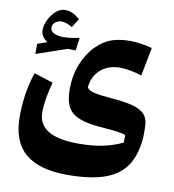

<svg xmlns="http://www.w3.org/2000/svg" viewBox="-96 -701 973 1075"><g transform="rotate(10 390.5 -163.5)"><path d="M128.4 -505.9Q128.4 -485.4 151.1 -475.3Q173.8 -465.3 204.6 -465.3Q223.1 -465.3 247.3 -468.8Q271.5 -472.2 294.4 -477.1L284.2 -403.8L239.3 -404.8L65.4 -345.2V-402.8L120.6 -421.9Q102.5 -433.1 92.3 -449.2Q82 -465.3 82 -486.3Q82 -511.7 96.4 -542Q110.8 -572.3 134.8 -594.5Q158.7 -616.7 187 -616.7Q210 -616.7 228.5 -608.4Q247.1 -600.1 272 -579.6L240.2 -528.8Q206.5 -549.8 179.7 -549.8Q159.2 -549.8 143.8 -537.4Q128.4 -524.9 128.4 -505.9ZM670.4 -329.6Q645 -338.4 608.9 -345.2Q572.8 -352.1 547.9 -352.1Q479 -352.1 435.8 -313.2Q392.6 -274.4 387.2 -210.9Q394.5 -201.2 408 -194.8Q421.4 -188.5 447.5 -184.1Q473.6 -179.7 519.5 -175.8Q596.7 -169.9 645.8 -158Q694.8 -146 718.3 -120.1Q741.7 -94.2 741.7 -45.9V4.4Q735.8 103.5 695.8 167Q655.8 230.5 573.7 260.5Q491.7 290.5 358.4 290.5Q197.8 290.5 118.9 223.1Q40 155.8 40 15.1Q40 -120.1 80.1 -238.3L188.5 -203.6Q174.8 -153.3 167.5 -109.6Q160.2 -65.9 160.2 -30.3Q160.2 107.4 390.1 107.4Q467.3 107.4 526.9 95Q586.4 82.5 639.2 57.6L639.6 14.6Q616.7 3.4 511.2 -4.4Q425.3 -9.8 376.7 -28.6Q328.1 -47.4 308.6 -84.7Q289.1 -122.1 289.1 -183.1Q289.1 -263.2 315.2 -328.1Q341.3 -393.1 384.5 -436.5Q427.7 -480 479 -496.1Q500.5 -502.9 525.4 -506.1Q550.3 -509.3 574.7 -509.3Q606.4 -509.3 638.4 -504.4Q670.4 -499.5 701.7 -491.2Z"/></g></svg>

Font: Pinar DS2-Bold
Style: Regular
Weight: 700
Designer: Amin Abedi
Version: Version 2.000